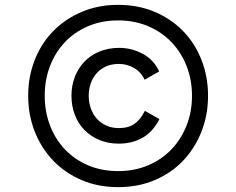

<svg xmlns="http://www.w3.org/2000/svg" viewBox="-20 -676 972 790"><path d="M466 28Q534 28 590 4Q646 -20 686 -62Q726 -104 748 -160.5Q770 -217 770 -282Q770 -347 748 -403.5Q726 -460 686 -502Q646 -544 590 -568Q534 -592 466 -592Q398 -592 342 -568Q286 -544 246.5 -502Q207 -460 185.5 -403.5Q164 -347 164 -282Q164 -217 185.5 -160.5Q207 -104 246.5 -62Q286 -20 342 4Q398 28 466 28ZM466 94Q384 94 316 65Q248 36 199 -15Q150 -66 123 -134.5Q96 -203 96 -282Q96 -361 123 -429.5Q150 -498 199 -548Q248 -598 316 -627Q384 -656 466 -656Q549 -656 617 -627Q685 -598 733.5 -548Q782 -498 809 -429.5Q836 -361 836 -282Q836 -203 809 -134.5Q782 -66 733.5 -15Q685 36 617 65Q549 94 466 94ZM469 -85Q425 -85 389 -100Q353 -115 327.5 -141Q302 -167 288 -203.5Q274 -240 274 -282Q274 -324 288 -360Q302 -396 327.5 -422.5Q353 -449 389.5 -464Q426 -479 470 -479Q522 -479 567.5 -454.5Q613 -430 635 -382L575 -348Q561 -379 532 -396Q503 -413 469 -413Q440 -413 417 -403Q394 -393 378 -375Q362 -357 353.5 -333Q345 -309 345 -282Q345 -255 353.5 -230.5Q362 -206 378 -188Q394 -170 417 -159.5Q440 -149 469 -149Q509 -149 534 -167Q559 -185 576 -220L636 -186Q611 -136 568.5 -110.5Q526 -85 469 -85Z"/></svg>

Font: NT Somic
Style: Regular
Weight: 400
Designer: Ravid Balaliev — lead type designer, mastering
Michael Voronin — secret advisor, marketing
Ivan Kovalenko — best boy
Foundry: NT Type
Version: Version 0.7